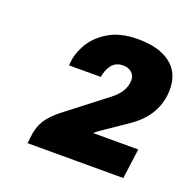

<svg xmlns="http://www.w3.org/2000/svg" viewBox="-79 -883 540 541"><g transform="rotate(20 190.5 -613.0)"><path d="M381 -702Q381 -625 311 -576L245 -531Q229 -521 220 -512H355L343 -422H56L58 -441Q61 -471 74 -492Q87 -513 114 -534L233 -626Q270 -654 270 -689Q270 -703 260 -711.5Q250 -720 235 -720Q212 -720 200.5 -704.5Q189 -689 186 -668H91Q91 -696 107 -727.5Q123 -759 158.5 -781.5Q194 -804 249 -804Q312 -804 346.5 -777.5Q381 -751 381 -702Z"/></g></svg>

Font: Chivo Black Italic
Style: Regular
Weight: 900
Italic angle: -8.05°
Designer: Hector Gatti
Foundry: Omnibus-Type
Version: Version 1.007